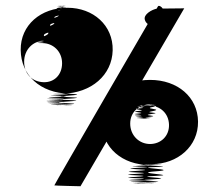

<svg xmlns="http://www.w3.org/2000/svg" viewBox="-20 -724 760 668"><path d="M52 -550C53 -463 119 -400 221 -398C318 -393 120 -389 221 -386C317 -382 119 -379 219 -376C314 -373 115 -369 213 -365C306 -361 106 -358 206 -358C300 -357 101 -357 200 -357C294 -357 95 -357 194 -357C288 -357 87 -359 185 -361C277 -363 78 -364 178 -365C273 -366 74 -368 174 -369C269 -370 71 -371 172 -373C268 -374 70 -375 172 -376C269 -378 72 -379 175 -381C272 -383 77 -384 181 -387C280 -390 84 -391 188 -393C286 -395 92 -396 198 -398C298 -400 370 -463 372 -549C374 -636 304 -697 215 -697C122 -697 51 -637 52 -550ZM621 -695C619 -695 528 -694 526 -694C509 -691 478 -674 484 -655C490 -633 524 -625 540 -644C548 -654 556 -675 547 -691C547 -697 532 -709 529 -701C528 -700 168 -80 169 -79C169 -78 259 -76 260 -76ZM64 -509C64 -551 94 -581 131 -582C169 -583 94 -581 132 -584C173 -587 103 -598 149 -611C195 -624 126 -635 169 -644C212 -653 140 -661 184 -670C227 -679 155 -685 195 -689C235 -693 160 -697 199 -697C237 -697 161 -699 199 -699C237 -699 160 -702 198 -703C235 -704 158 -704 195 -704C231 -704 155 -705 192 -704C228 -703 152 -701 190 -701C228 -701 152 -699 190 -699C227 -699 150 -696 187 -693C223 -690 144 -684 177 -675C209 -666 128 -657 161 -648C194 -639 112 -628 142 -615C171 -602 89 -588 125 -588C163 -588 86 -587 124 -587C161 -587 84 -585 122 -584C159 -583 83 -582 121 -581C158 -580 83 -578 121 -577C159 -576 83 -576 122 -575C160 -574 87 -574 127 -574C165 -574 196 -545 196 -504C196 -464 169 -437 132 -438C92 -439 64 -467 64 -509ZM335 -296C335 -210 406 -150 500 -150C592 -150 402 -150 497 -150C587 -150 399 -150 493 -150C583 -150 396 -151 489 -151C578 -151 388 -150 478 -149C565 -148 375 -146 467 -144C556 -142 367 -139 460 -135C550 -131 361 -128 455 -124C546 -120 359 -118 453 -114C544 -110 359 -107 454 -104C546 -101 362 -98 458 -96C551 -94 367 -92 464 -90C558 -88 375 -87 475 -86C572 -85 390 -84 488 -85C583 -85 400 -87 497 -88C591 -89 407 -90 503 -91C597 -93 414 -96 512 -100C608 -105 425 -108 521 -112C614 -116 428 -121 523 -128C615 -135 428 -140 522 -143C612 -146 424 -149 516 -150C606 -151 418 -153 510 -153C602 -153 413 -153 508 -153C598 -153 670 -215 669 -301C668 -386 598 -446 502 -446C401 -446 335 -382 335 -296ZM433 -294C433 -334 463 -361 504 -361C542 -361 466 -360 507 -360C546 -360 468 -360 510 -359C549 -359 471 -357 512 -356C551 -354 473 -351 513 -345C551 -339 471 -335 511 -332C548 -329 467 -326 504 -322C539 -318 458 -316 497 -315C534 -314 453 -313 492 -312C531 -311 437 -310 476 -311C510 -312 428 -313 467 -314C504 -315 424 -317 464 -318C501 -319 421 -320 461 -322C499 -324 420 -326 461 -329C499 -332 421 -335 462 -338C501 -341 424 -344 466 -347C506 -350 429 -352 471 -353C511 -354 435 -356 479 -357C521 -358 444 -358 486 -358C526 -358 448 -358 490 -358C530 -358 453 -357 495 -357C533 -357 456 -357 497 -357C537 -357 567 -330 568 -290C569 -250 539 -223 502 -223C464 -223 433 -253 433 -294Z"/></svg>

Font: Hussar Wojna
Style: 3
Weight: 400
Designer: Robert Jablonski
Foundry: Cannot Into Space Fonts
Version: Version 1.01